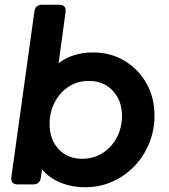

<svg xmlns="http://www.w3.org/2000/svg" viewBox="-20 -777 711 809"><path d="M339 12Q282 12 234 -8Q186 -28 157 -64L152 -28Q148 0 120 0H55Q23 0 28 -32L125 -729Q129 -757 157 -757H229Q261 -757 256 -725L227 -511Q287 -556 372 -556Q447 -556 505.5 -520.5Q564 -485 597.5 -425Q631 -365 631 -290Q631 -228 608.5 -173Q586 -118 546 -76.5Q506 -35 453 -11.5Q400 12 339 12ZM326 -108Q375 -108 413 -132.5Q451 -157 472.5 -198Q494 -239 494 -289Q494 -353 455.5 -394.5Q417 -436 354 -436Q305 -436 268 -411Q231 -386 210 -345Q189 -304 189 -255Q189 -189 227 -148.5Q265 -108 326 -108Z"/></svg>

Font: Pitagon Sans Text Bold
Style: Italic
Weight: 700
Italic angle: -8°
Designer: Travis Tran
Foundry: Pitagon
Version: Version 1.001; ttfautohint (v1.8.4.7-5d5b);gftools[0.9.26]